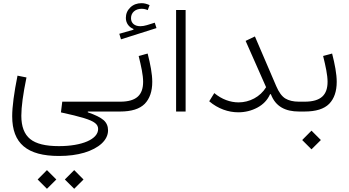

<svg xmlns="http://www.w3.org/2000/svg" viewBox="-20 -697 2180 1200"><path d="M273.4 482.9 332 424.8 273.4 366.2 215.3 424.8ZM443.8 482.9 502 424.8 443.8 366.2 385.3 424.8ZM528.8 0H704.1V-61.5H369.1L360.8 5.4C422.9 18.6 470.7 30.8 504.4 41C571.3 61.5 593.3 80.1 593.3 109.4C593.3 172.9 493.2 216.3 348.1 216.3C264.6 216.3 205.1 201.7 168.5 171.9C131.8 142.1 113.3 93.8 113.3 26.4C113.3 -29.3 124 -108.9 145.5 -212.9L89.4 -224.1C67.9 -118.2 56.2 -28.8 56.2 29.3C56.2 199.7 149.4 277.8 349.1 277.8C408.2 277.8 460.4 271 506.8 257.3C598.6 229.5 655.3 178.7 655.3 117.7C655.3 91.3 646 69.8 627.4 53.7C608.4 37.1 575.7 21 528.8 4.9Z M915 -665C898.9 -672.4 882.3 -677.2 865.2 -677.2C836.9 -677.2 813.5 -668.5 794.9 -650.9C775.9 -632.8 766.6 -610.8 766.6 -585C766.6 -553.2 785.2 -527.3 814 -516.1V-511.2L725.6 -485.8L736.3 -451.2L958 -521.5L947.3 -555.2L898.4 -540C883.8 -535.6 870.1 -533.2 856.9 -533.2C821.8 -533.2 798.8 -551.8 798.8 -583.5C798.8 -618.2 826.2 -642.1 864.7 -642.1C878.9 -642.1 891.6 -639.2 903.3 -633.8ZM846.7 -347.2C862.3 -283.2 874.5 -228.5 874.5 -186C874.5 -105.5 835 -61.5 731 -61.5H704.1C695.8 -61.5 691.4 -51.3 691.4 -30.8C691.4 -10.3 695.8 0 704.1 0H731C801.8 0 853 -16.1 884.8 -48.3C916 -80.6 931.6 -126.5 931.6 -185.5C931.6 -234.9 919.9 -295.4 902.8 -362.3Z M1140.1 -634.3H1080.6V0H1140.1Z M1515.1 -441.4 1643.1 -151.9C1606.4 -91.3 1539.1 -57.1 1471.2 -57.1C1419.9 -57.1 1366.7 -75.7 1319.3 -115.2L1287.6 -64C1342.8 -17.1 1407.2 4.9 1469.2 4.9C1511.7 4.9 1551.8 -4.9 1588.4 -24.4C1625 -43.9 1651.9 -71.8 1668 -108.4H1672.9C1702.1 -30.3 1764.6 0 1848.6 0H1856.9V-61.5H1848.6C1813 -61.5 1784.7 -68.4 1763.2 -81.5C1741.7 -94.7 1722.7 -120.6 1706.5 -158.7L1573.2 -469.2Z M1999.5 -347.2C2015.1 -283.2 2027.3 -228.5 2027.3 -186C2027.3 -105.5 1987.8 -61.5 1883.8 -61.5H1856.9C1848.6 -61.5 1844.2 -51.3 1844.2 -30.8C1844.2 -10.3 1848.6 0 1856.9 0H1883.8C1954.6 0 2005.9 -16.1 2037.6 -48.3C2068.8 -80.6 2084.5 -126.5 2084.5 -185.5C2084.5 -234.9 2072.8 -295.4 2055.7 -362.3ZM1926.8 236.3 1985.4 178.2 1926.8 119.6 1868.7 178.2Z"/></svg>

Font: Estedad Light
Style: Regular
Weight: 300
Designer: Amin Abedi
Version: Version 7.3